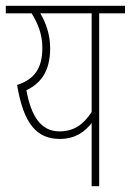

<svg xmlns="http://www.w3.org/2000/svg" viewBox="-20 -642 451 662"><path d="M411 -622H0V-596H89C110 -562 126 -525 126 -477C126 -408 100 -369 39 -349C61 -215 107 -163 186 -163C240 -163 273 -188 296 -218V0H322V-596H411ZM71 -331C120 -354 153 -396 153 -476C153 -524 137 -566 119 -596H296V-256C267 -211 233 -189 185 -189C120 -189 87 -243 71 -331Z"/></svg>

Font: Noto Sans ExtraCondensed Thin
Style: Italic
Weight: 100
Width: 2
Italic angle: -12°
Designer: Monotype Design Team
Foundry: Monotype Imaging Inc.
Version: Version 2.013